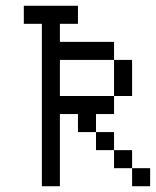

<svg xmlns="http://www.w3.org/2000/svg" viewBox="-20 -645 540 665"><path d="M250 -562.5H187.5V-500H375V-437.5H187.5V-312.5H375V-250H312.5V-187.5H250V-250H187.5V0H125V-562.5H62.5V-625H250ZM312.5 -187.5H375V-125H312.5ZM375 -125H437.5V-62.5H375ZM375 -437.5H437.5V-312.5H375ZM437.5 -62.5H500V0H437.5Z"/></svg>

Font: ChillBitmapSE 16px
Style: Regular
Weight: 400
Designer: Designed by Warren2060
Foundry: ChillType
Version: Version 1.000